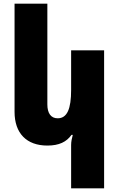

<svg xmlns="http://www.w3.org/2000/svg" viewBox="-20 -780 647 1042"><path d="M545 242V-507H366V-292C366 -190 345 -138 293 -138C256 -138 237 -166 237 -213V-760H59V-173C59 -57 124 10 237 10C301 10 341 -10 368 -48H375C370 -30 366 -11 366 7V242Z"/></svg>

Font: Noto Sans Armenian SemiCondensed Black
Style: Regular
Weight: 900
Width: 4
Designer: Monotype Design Team
Foundry: Monotype Imaging Inc.
Version: Version 2.008